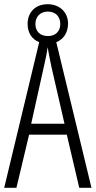

<svg xmlns="http://www.w3.org/2000/svg" viewBox="-20 -891 454 911"><path d="M356 0H414L247 -691C281 -704 302 -735 303 -778C303 -834 262 -871 206 -871C150 -871 111 -835 111 -777C111 -735 132 -704 166 -691L0 0H58L118 -252H297ZM208 -720C168 -720 148 -744 148 -777C148 -811 170 -836 207 -836C244 -836 266 -812 266 -777C266 -742 243 -720 208 -720ZM224 -574 286 -304H128L188 -574C196 -609 202 -637 206 -667C211 -637 217 -609 224 -574Z"/></svg>

Font: Noto Sans Gujarati ExtraCondensed Light
Style: Regular
Weight: 300
Width: 2
Designer: Jelle Bosma - Monotype Design Team, Universal Thirst
Foundry: Monotype Imaging Inc.
Version: Version 2.106